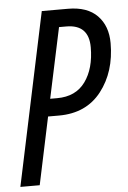

<svg xmlns="http://www.w3.org/2000/svg" viewBox="-52 -753 526 791"><g transform="rotate(-5 211.0 -357.0)"><path d="M0 0H80L139 -279H184Q297 -279 359.5 -359Q422 -439 422 -558Q422 -629 380.5 -671.5Q339 -714 259 -714H151ZM154 -351 216 -642H246Q339 -642 339 -548Q339 -460 299.5 -405.5Q260 -351 183 -351Z"/></g></svg>

Font: Noto Sans UI Condensed
Style: Italic
Weight: 400
Width: 3
Italic angle: -12°
Designer: Monotype Design Team
Foundry: Monotype Imaging Inc.
Version: Version 1.901